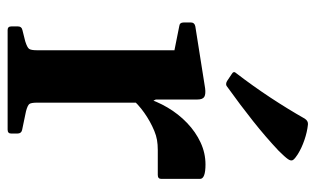

<svg xmlns="http://www.w3.org/2000/svg" viewBox="-178 -630 808 491"><g transform="rotate(90 225.5 -384.0)"><path d="M108 0V-313H242V0ZM437 -393Q437 -384 427 -384H363Q349 -384 337.5 -382Q326 -380 314 -375Q290 -365 268 -349.5Q246 -334 230 -315L229 -350Q238 -381 254.5 -409Q271 -437 294 -459Q317 -481 344 -493.5Q371 -506 400 -506Q437 -506 437 -492ZM56 0Q47 0 47 -10V-26Q47 -36 57 -38L85 -45Q101 -50 104.5 -55Q108 -60 108 -75V-180H242V-76Q242 -60 245.5 -55.5Q249 -51 264 -47L312 -37Q321 -35 321 -25V-9Q321 0 311 0ZM108 -313V-462L126 -423L46 -439Q37 -440 37 -450V-469Q37 -478 47 -480L205 -505Q220 -507 227 -503Q234 -499 234 -485V-379L242 -362V-313ZM202 -562Q196 -556 187 -561L169 -573Q160 -578 167 -585Q200 -628 229 -672Q258 -716 283 -760Q289 -769 298 -768Q317 -766 337.5 -759Q358 -752 374 -742Q385 -735 388.5 -730Q392 -725 386.5 -717Q381 -709 365 -693Q330 -660 289 -627.5Q248 -595 202 -562Z"/></g></svg>

Font: Hahmlet SemiBold
Style: Regular
Weight: 600
Version: Version 1.002